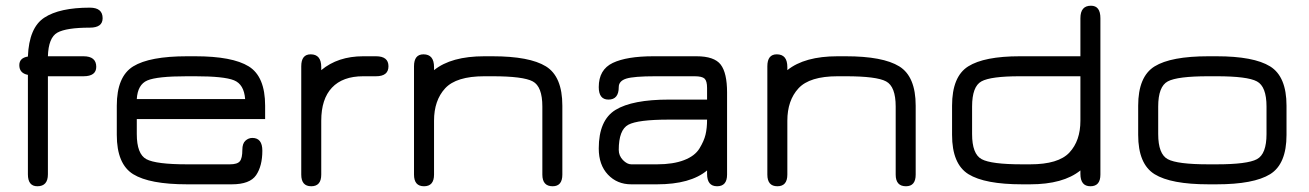

<svg xmlns="http://www.w3.org/2000/svg" viewBox="-20 -648 4602 675"><path d="M295.9 -550.8C325.8 -550.8 340.8 -561.8 340.8 -584C340.8 -608.7 325.8 -621.1 295.9 -621.1C224.9 -621.1 171.5 -609.4 135.7 -585.9C99.9 -562.5 80.7 -516.9 78.1 -449.2C57.9 -446 47.9 -435.9 47.9 -418.9C47.9 -400.1 57.9 -388.7 78.1 -384.8V-35.2C78.1 -7.2 89.2 6.8 111.3 6.8C136.1 6.8 148.4 -7.2 148.4 -35.2V-379.9H273.4C303.4 -379.9 318.4 -391 318.4 -413.1C318.4 -437.8 303.4 -450.2 273.4 -450.2H148.4C149.7 -493.8 160.8 -521.5 181.6 -533.2C202.5 -544.9 240.6 -550.8 295.9 -550.8Z M912.1 -276.4C912.1 -344.7 892.9 -390.8 854.5 -414.6C816.1 -438.3 753.3 -450.2 666 -450.2H637.7C549.8 -450.2 486.7 -438.3 448.2 -414.6C409.8 -390.8 390.6 -344.7 390.6 -276.4V-173.8C390.6 -105.5 409.8 -59.4 448.2 -35.6C486.7 -11.9 549.8 0 637.7 0H794.9C837.2 0 865.7 -10.7 880.4 -32.2C895 -53.7 902.3 -82.4 902.3 -118.2C902.3 -148.1 890.6 -163.1 867.2 -163.1C858.1 -163.1 849.9 -159.8 842.8 -153.3C835.6 -146.8 832 -136.1 832 -121.1C832 -101.6 829.1 -88.2 823.2 -81.1C817.4 -73.9 805.7 -70.3 788.1 -70.3H637.7C564.8 -70.3 517.1 -76.3 494.6 -88.4C472.2 -100.4 460.9 -129.9 460.9 -176.8V-229.5H912.1ZM666 -379.9C733.7 -379.9 779.3 -375.2 802.7 -365.7C826.2 -356.3 839.2 -334.3 841.8 -299.8H460.9C462.9 -333.7 475.3 -355.5 498 -365.2C520.8 -375 567.4 -379.9 637.7 -379.9Z M1256.8 -379.9H1301.8C1331.1 -379.9 1345.7 -391.6 1345.7 -415C1345.7 -438.5 1331.1 -450.2 1301.8 -450.2H1256.8C1197.6 -450.2 1148.4 -433.9 1109.4 -401.4V-412.1C1109.4 -442.1 1097 -457 1072.3 -457C1050.1 -457 1039.1 -443 1039.1 -415V-34.2C1039.1 -6.8 1050.8 6.8 1074.2 6.8C1097.7 6.8 1109.4 -6.8 1109.4 -34.2V-223.6C1109.4 -274.4 1121.9 -313.2 1147 -339.8C1172 -366.5 1208.7 -379.9 1256.8 -379.9Z M1682.6 -379.9H1710.9C1783.2 -379.9 1830.6 -373.9 1853 -361.8C1875.5 -349.8 1886.7 -320.3 1886.7 -273.4V-34.2C1886.7 -6.8 1898.8 6.8 1922.9 6.8C1945.6 6.8 1957 -6.8 1957 -34.2V-276.4C1957 -344.7 1937.8 -390.8 1899.4 -414.6C1861 -438.3 1798.2 -450.2 1710.9 -450.2H1682.6C1605.1 -450.2 1546.2 -433.9 1505.9 -401.4V-412.1C1505.9 -442.1 1493.5 -457 1468.8 -457C1446.6 -457 1435.5 -443 1435.5 -415V-34.2C1435.5 -6.8 1447.3 6.8 1470.7 6.8C1494.1 6.8 1505.9 -6.8 1505.9 -34.2V-223.6C1505.9 -271.2 1518.9 -309.1 1544.9 -337.4C1571 -365.7 1616.9 -379.9 1682.6 -379.9Z M2332 -297.9C2246.1 -297.9 2183.4 -285.8 2144 -261.7C2104.7 -237.6 2085 -192.4 2085 -126C2085 -87.6 2095.7 -57 2117.2 -34.2C2138.7 -11.4 2166 0 2199.2 0H2290C2368.2 0 2426.8 -16.3 2465.8 -48.8V-37.1C2465.8 -7.8 2477.5 6.8 2501 6.8C2524.4 6.8 2536.1 -6.8 2536.1 -34.2V-323.2C2536.1 -368.8 2528.6 -401.4 2513.7 -420.9C2498.7 -440.4 2470.4 -450.2 2428.7 -450.2H2277.3C2214.8 -450.2 2167.2 -442.4 2134.3 -426.8C2101.4 -411.1 2085 -382.8 2085 -341.8C2085 -312.5 2096.4 -297.9 2119.1 -297.9C2143.2 -297.9 2155.3 -312.5 2155.3 -341.8C2155.3 -356.1 2164.1 -366 2181.6 -371.6C2199.2 -377.1 2233.4 -379.9 2284.2 -379.9H2421.9C2439.5 -379.9 2451.2 -377.1 2457 -371.6C2462.9 -366 2465.8 -355.1 2465.8 -338.9V-297.9ZM2465.8 -227.5C2465.8 -207.4 2464 -189.8 2460.4 -174.8C2456.9 -159.8 2449.7 -143.6 2439 -126C2428.2 -108.4 2410.2 -94.7 2384.8 -85C2359.4 -75.2 2327.8 -70.3 2290 -70.3H2199.2C2189.5 -70.3 2179.7 -75.4 2169.9 -85.4C2160.2 -95.5 2155.3 -107.4 2155.3 -121.1C2155.3 -168 2166.5 -197.4 2189 -209.5C2211.4 -221.5 2259.1 -227.5 2332 -227.5Z M2924.8 -379.9H2953.1C3025.4 -379.9 3072.8 -373.9 3095.2 -361.8C3117.7 -349.8 3128.9 -320.3 3128.9 -273.4V-34.2C3128.9 -6.8 3141 6.8 3165 6.8C3187.8 6.8 3199.2 -6.8 3199.2 -34.2V-276.4C3199.2 -344.7 3180 -390.8 3141.6 -414.6C3103.2 -438.3 3040.4 -450.2 2953.1 -450.2H2924.8C2847.3 -450.2 2788.4 -433.9 2748 -401.4V-412.1C2748 -442.1 2735.7 -457 2710.9 -457C2688.8 -457 2677.7 -443 2677.7 -415V-34.2C2677.7 -6.8 2689.5 6.8 2712.9 6.8C2736.3 6.8 2748 -6.8 2748 -34.2V-223.6C2748 -271.2 2761.1 -309.1 2787.1 -337.4C2813.2 -365.7 2859 -379.9 2924.8 -379.9Z M3397.5 -176.8V-273.4C3397.5 -320.3 3408.4 -349.8 3430.2 -361.8C3452 -373.9 3497.1 -379.9 3565.4 -379.9H3778.3V-223.6C3778.3 -176.8 3765.5 -139.5 3739.7 -111.8C3714 -84.1 3668 -70.3 3601.6 -70.3H3573.2C3501 -70.3 3453.6 -76.3 3431.2 -88.4C3408.7 -100.4 3397.5 -129.9 3397.5 -176.8ZM3327.1 -276.4V-173.8C3327.1 -105.5 3346.4 -59.4 3384.8 -35.6C3423.2 -11.9 3486 0 3573.2 0H3601.6C3679 0 3738 -16.3 3778.3 -48.8V-37.1C3778.3 -7.8 3790 6.8 3813.5 6.8C3836.9 6.8 3848.6 -6.8 3848.6 -34.2V-584C3848.6 -613.3 3837.6 -627.9 3815.4 -627.9C3790.7 -627.9 3778.3 -613.3 3778.3 -584V-450.2H3565.4C3482.1 -450.2 3421.5 -438.3 3383.8 -414.6C3346 -390.8 3327.1 -344.7 3327.1 -276.4Z M4256.8 0C4344.1 0 4406.9 -11.9 4445.3 -35.6C4483.7 -59.4 4502.9 -105.5 4502.9 -173.8V-276.4C4502.9 -344.7 4483.7 -390.8 4445.3 -414.6C4406.9 -438.3 4344.1 -450.2 4256.8 -450.2H4228.5C4140.6 -450.2 4077.5 -438.3 4039.1 -414.6C4000.7 -390.8 3981.4 -344.7 3981.4 -276.4V-173.8C3981.4 -105.5 4000.7 -59.4 4039.1 -35.6C4077.5 -11.9 4140.6 0 4228.5 0ZM4228.5 -70.3C4155.6 -70.3 4107.9 -76.3 4085.4 -88.4C4063 -100.4 4051.8 -129.9 4051.8 -176.8V-273.4C4051.8 -320.3 4063 -349.8 4085.4 -361.8C4107.9 -373.9 4155.6 -379.9 4228.5 -379.9H4256.8C4329.1 -379.9 4376.5 -373.9 4398.9 -361.8C4421.4 -349.8 4432.6 -320.3 4432.6 -273.4V-176.8C4432.6 -129.9 4421.4 -100.4 4398.9 -88.4C4376.5 -76.3 4329.1 -70.3 4256.8 -70.3Z"/></svg>

Font: Jura
Style: DemiBold
Weight: 600
Version: Version 2.5.1